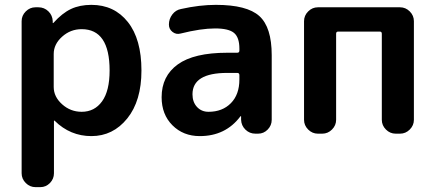

<svg xmlns="http://www.w3.org/2000/svg" viewBox="-20 -550 1792 790"><path d="M201 -328V-192Q201 -152 235.5 -121Q270 -90 316 -90Q369 -90 400 -133Q431 -176 431 -260Q431 -430 316 -430Q270 -430 235.5 -399Q201 -368 201 -328ZM126 220Q103 220 86 203Q69 186 69 163V-463Q69 -486 86 -503Q103 -520 126 -520H138Q162 -520 179 -503.5Q196 -487 197 -463V-456Q197 -455 198 -455Q199 -455 200 -456Q236 -496 272 -513Q308 -530 356 -530Q450 -530 506 -459.5Q562 -389 562 -260Q562 -135 503.5 -62.5Q445 10 356 10Q269 10 205 -53Q204 -54 203 -54Q202 -54 202 -53V163Q202 186 185.5 203Q169 220 146 220Z M915 -250Q772 -250 772 -162Q772 -130 790.5 -110Q809 -90 838 -90Q895 -90 930 -125.5Q965 -161 965 -223V-241Q965 -250 956 -250ZM802 10Q734 10 689.5 -34.5Q645 -79 645 -150Q645 -237 711.5 -285Q778 -333 915 -333H956Q965 -333 965 -342V-350Q965 -396 943 -414.5Q921 -433 865 -433Q807 -433 723 -412Q705 -407 690 -418.5Q675 -430 675 -449Q675 -472 689 -490.5Q703 -509 725 -513Q801 -530 868 -530Q996 -530 1047 -484Q1098 -438 1098 -323V-57Q1098 -34 1081.5 -17Q1065 0 1042 0H1031Q1007 0 990 -16.5Q973 -33 972 -57V-71Q972 -72 971 -72Q969 -72 969 -71Q908 10 802 10Z M1288 0Q1265 0 1248 -17Q1231 -34 1231 -57V-463Q1231 -486 1248 -503Q1265 -520 1288 -520H1626Q1649 -520 1666 -503Q1683 -486 1683 -463V-57Q1683 -34 1666 -17Q1649 0 1626 0H1608Q1585 0 1568 -17Q1551 -34 1551 -57V-411Q1551 -420 1543 -420H1371Q1363 -420 1363 -411V-57Q1363 -34 1346 -17Q1329 0 1306 0Z"/></svg>

Font: Rounded Mplus 1c Bold
Style: Bold
Weight: 700
Version: Version 1.059.20150529